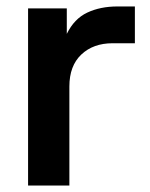

<svg xmlns="http://www.w3.org/2000/svg" viewBox="-20 -575 465 595"><path d="M67 0V-549H187V-470Q210 -517 250.5 -536Q291 -555 344 -555H398V-441H329Q269 -441 232 -406Q195 -371 195 -307V0Z"/></svg>

Font: Plus Jakarta Text
Style: Bold
Weight: 700
Designer: Gumpita Rahayu
Foundry: Tokotype Studio
Version: Version 1.000